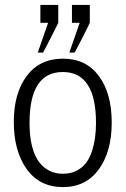

<svg xmlns="http://www.w3.org/2000/svg" viewBox="-20 -761 515 787"><path d="M264.2 -545.4 306.6 -667.5H274.9V-740.7H348.1V-667.5Q335 -639.6 311 -593.3Q287.1 -546.9 285.6 -545.4ZM134.8 -545.4 177.2 -667.5H145.5V-740.7H218.8V-667.5Q205.6 -639.6 181.6 -593.3Q157.7 -546.9 156.2 -545.4ZM237.8 5.9Q141.6 5.9 88.4 -69.3Q36.6 -143.1 36.6 -261Q36.6 -378.9 89.6 -449.7Q142.6 -520.5 237.8 -520.5Q333 -520.5 385.5 -449.2Q438 -377.9 438 -258.8Q438 -139.6 385 -66.9Q332 5.9 237.8 5.9ZM101.1 -257.8Q101.1 -103 181.6 -61.5Q206.1 -48.8 237.8 -48.8Q269.5 -48.8 294.2 -61.5Q318.8 -74.2 333.5 -94.2Q348.1 -114.3 357.4 -142.6Q373.5 -191.9 373.5 -257.3Q373.5 -465.8 237.3 -465.8Q101.1 -465.8 101.1 -257.8Z"/></svg>

Font: News Cycle
Style: Regular
Weight: 500
Version: Version 0.5.2